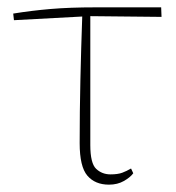

<svg xmlns="http://www.w3.org/2000/svg" viewBox="-20 -490 480 523"><path d="M18 -435 16 -453Q65 -461 117.5 -465.5Q170 -470 240 -470H419L420 -444L226 -446V-95Q226 -45 242 -30Q258 -15 281 -15Q301 -15 313 -19.5Q325 -24 337 -31L343 -18Q335 -7 317.5 3Q300 13 277 13Q239 13 218 -11.5Q197 -36 197 -100Q197 -186 199 -273Q201 -360 204 -445Z"/></svg>

Font: Source Serif Pro ExtraLight
Style: Regular
Weight: 200
Designer: Frank Grießhammer
Foundry: Adobe Systems Incorporated
Version: Version 3.001;hotconv 1.0.111;makeotfexe 2.5.65597